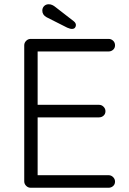

<svg xmlns="http://www.w3.org/2000/svg" viewBox="-20 -883 608 903"><path d="M124 -700H491Q503 -700 512 -691.5Q521 -683 521 -670Q521 -657 512 -649Q503 -641 491 -641H147L157 -658V-377L146 -390H446Q458 -390 467 -381Q476 -372 476 -360Q476 -347 467 -339Q458 -331 446 -331H148L157 -341V-53L152 -59H491Q503 -59 512 -50Q521 -41 521 -29Q521 -16 512 -8Q503 0 491 0H124Q112 0 103 -9Q94 -18 94 -30V-670Q94 -682 103 -691Q112 -700 124 -700ZM318 -747Q312 -747 307 -749Q302 -751 296 -753L199 -802Q179 -813 179 -833Q179 -846 187.5 -854.5Q196 -863 209 -863Q218 -863 225.5 -859.5Q233 -856 238 -852L327 -783Q332 -779 334.5 -774.5Q337 -770 337 -765Q337 -758 332.5 -752.5Q328 -747 318 -747Z"/></svg>

Font: Quicksand Light
Style: Regular
Weight: 400
Version: Version 3.004